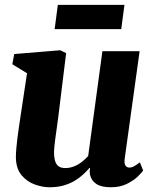

<svg xmlns="http://www.w3.org/2000/svg" viewBox="-20 -780 654 810"><path d="M189 10Q159 10 126.5 -1.8Q94 -13.5 71 -40.8Q48 -68 47 -115Q47 -132.5 48.8 -153.5Q50.5 -174.5 53.5 -197.8Q56.5 -221 60 -245Q63.5 -269 67 -292L94 -471L32 -509L40 -552L234 -568L259 -556L226 -288Q223.5 -266.5 220.2 -244.5Q217 -222.5 214.2 -202.2Q211.5 -182 209.8 -165.5Q208 -149 208 -138Q208 -114 213 -99.2Q218 -84.5 228.2 -77.8Q238.5 -71 255 -71Q274.5 -71 292.2 -78Q310 -85 325 -96.8Q340 -108.5 352 -122L412 -564H569L506 -110Q503.5 -90.5 509.2 -81.8Q515 -73 526 -73Q534.5 -73 543 -77.2Q551.5 -81.5 570 -95L584 -61Q579 -52.5 561.5 -35.5Q544 -18.5 515.2 -4.2Q486.5 10 448 10Q407.5 10 386.5 -4Q365.5 -18 360 -42Q359.5 -45 359 -48.5Q358.5 -52 358.5 -55.8Q358.5 -59.5 359 -63.5Q359.5 -67.5 360 -71L358 -72Q345.5 -57.5 329.8 -43Q314 -28.5 293.5 -16.5Q273 -4.5 247.2 2.8Q221.5 10 189 10ZM224 -759.5H505L491.5 -657H210.5Z"/></svg>

Font: Merriweather Light 18pt Black
Style: Italic
Weight: 900
Italic angle: -7.8°
Version: Version 2.101